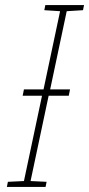

<svg xmlns="http://www.w3.org/2000/svg" viewBox="-20 -734 350 754"><path d="M7 0 11 -20 74 -23 145 -358H69L74 -383H151L216 -690L154 -694L158 -714H310L306 -694L242 -690L177 -383H255L250 -358H171L100 -23L163 -20L159 0Z"/></svg>

Font: Noto Sans Disp Thin
Style: Italic
Weight: 100
Italic angle: -12°
Designer: Monotype Design Team
Foundry: Monotype Imaging Inc.
Version: Version 2.000;GOOG;noto-source:20170915:90ef993387c0